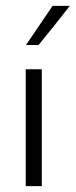

<svg xmlns="http://www.w3.org/2000/svg" viewBox="-20 -637 259 657"><path d="M123 -400H68V0H123ZM112 -483C148 -527 184 -572 219 -617H160L69 -483Z"/></svg>

Font: Josefin Sans
Style: Regular
Weight: 400
Designer: Santiago Orozco
Foundry: Typemade
Version: 1.000